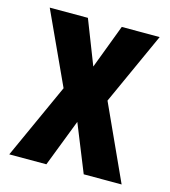

<svg xmlns="http://www.w3.org/2000/svg" viewBox="-88 -618 611 690"><g transform="rotate(15 217.5 -273.5)"><path d="M136 -280 13 -547H155L219 -383L281 -547H422L300 -278L427 0H286L215 -176L147 0H9Z"/></g></svg>

Font: Noto Sans Khmer UI ExtraCondensed
Style: Bold
Weight: 700
Width: 2
Designer: Danh Hong and the Monotype Design Team
Foundry: Monotype Imaging Inc.
Version: Version 2.002; ttfautohint (v1.8.4.7-5d5b)